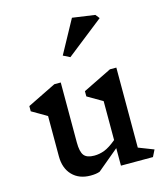

<svg xmlns="http://www.w3.org/2000/svg" viewBox="-129 -992 958 1101"><g transform="rotate(-15 349.5 -441.0)"><path d="M644 0H454V-104L327 2Q306 10 272 10Q204 10 164 -31.5Q124 -73 124 -144V-383L35 -435V-466L206 -550H244V-194Q244 -139 261 -117Q278 -95 322 -95Q353 -95 383 -106.5Q413 -118 454 -152V-383L365 -435V-466L536 -550H574V-75L664 -40ZM555 -849 335 -676 295 -696 402 -892 536 -873Z"/></g></svg>

Font: Inknut Antiqua
Style: Regular
Weight: 400
Designer: Claus Eggers Sørensen
Foundry: Claus Eggers Sørensen
Version: Version 1.003; ttfautohint (v1.8.2) -l 8 -r 50 -G 200 -x 14 